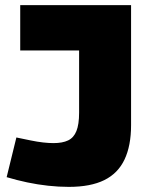

<svg xmlns="http://www.w3.org/2000/svg" viewBox="-20 -720 576 750"><path d="M6 -28 44 -183Q73 -177 99.5 -171.5Q126 -166 148.5 -163.5Q171 -161 189 -161Q224 -161 246 -171.5Q268 -182 278.5 -208Q289 -234 289 -280V-523H59V-700H492V-231Q492 -151 466.5 -97Q441 -43 387.5 -16.5Q334 10 249 10Q209 10 168 5.5Q127 1 86.5 -7.5Q46 -16 6 -28Z"/></svg>

Font: Georama ExtraCondensed Thin ExtraBold
Style: Regular
Weight: 800
Version: Version 1.001